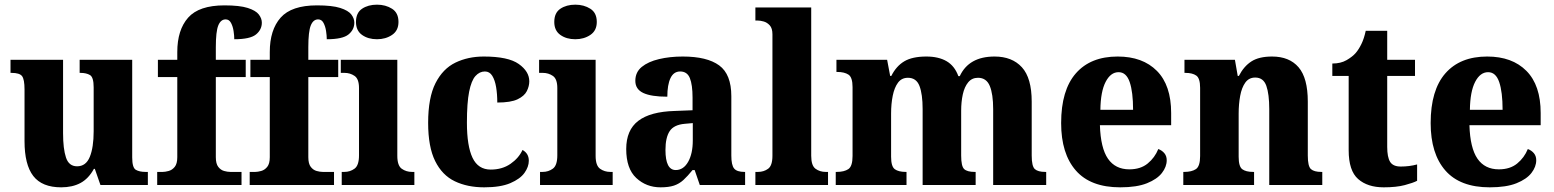

<svg xmlns="http://www.w3.org/2000/svg" viewBox="-20 -792 6653 822"><path d="M242 10Q160 10 122.5 -38.5Q85 -87 85 -188V-409Q85 -452 74.5 -466Q64 -480 29 -480H25V-536H250V-222Q250 -155 262.5 -117.5Q275 -80 310 -80Q348 -80 364.5 -120.5Q381 -161 381 -230V-418Q381 -461 365.5 -470.5Q350 -480 324 -480H321V-536H546V-118Q546 -74 561.5 -65Q577 -56 603 -56H613V0H410L386 -69H382Q359 -27 324.5 -8.5Q290 10 242 10Z M653 0V-56H677Q687 -56 702 -60Q717 -64 728 -77.5Q739 -91 739 -119V-462H656V-536H739V-569Q739 -664 785.5 -716.5Q832 -769 941 -769Q1006 -769 1040.5 -758Q1075 -747 1088 -730Q1101 -713 1101 -695Q1101 -665 1076 -644.5Q1051 -624 983 -624Q983 -639 980 -659Q977 -679 969 -694Q961 -709 946 -709Q925 -709 914.5 -683Q904 -657 904 -590V-536H1032V-462H904V-119Q904 -91 914.5 -77.5Q925 -64 939.5 -60Q954 -56 966 -56H1014V0Z M1049 0V-56H1073Q1083 -56 1098 -60Q1113 -64 1124 -77.5Q1135 -91 1135 -119V-462H1052V-536H1135V-569Q1135 -664 1181.5 -716.5Q1228 -769 1337 -769Q1402 -769 1436.5 -758Q1471 -747 1484 -730Q1497 -713 1497 -695Q1497 -665 1472 -644.5Q1447 -624 1379 -624Q1379 -639 1376 -659Q1373 -679 1365 -694Q1357 -709 1342 -709Q1321 -709 1310.5 -683Q1300 -657 1300 -590V-536H1428V-462H1300V-119Q1300 -91 1310.5 -77.5Q1321 -64 1335.5 -60Q1350 -56 1362 -56H1410V0Z M1594 -624Q1556 -624 1530 -642.5Q1504 -661 1504 -698Q1504 -737 1530 -754.5Q1556 -772 1594 -772Q1631 -772 1658.5 -754.5Q1686 -737 1686 -698Q1686 -661 1658.5 -642.5Q1631 -624 1594 -624ZM1443 0V-56H1454Q1479 -56 1498 -70Q1517 -84 1517 -127V-415Q1517 -454 1498 -467Q1479 -480 1455 -480H1439V-536H1681V-125Q1681 -83 1700 -69.5Q1719 -56 1744 -56H1754V0Z M2053 10Q1981 10 1927 -16Q1873 -42 1843 -102.5Q1813 -163 1813 -266Q1813 -374 1844.5 -436Q1876 -498 1930 -524Q1984 -550 2051 -550Q2156 -550 2201 -518Q2246 -486 2246 -444Q2246 -423 2235.5 -402Q2225 -381 2196 -367Q2167 -353 2109 -353Q2109 -389 2104 -419Q2099 -449 2087.5 -467.5Q2076 -486 2056 -486Q2033 -486 2015.5 -466.5Q1998 -447 1988.5 -399.5Q1979 -352 1979 -267Q1979 -167 2003 -116.5Q2027 -66 2081 -66Q2130 -66 2165.5 -90.5Q2201 -115 2217 -150Q2244 -135 2244 -104Q2244 -78 2225.5 -52Q2207 -26 2165 -8Q2123 10 2053 10Z M2443 -624Q2405 -624 2379 -642.5Q2353 -661 2353 -698Q2353 -737 2379 -754.5Q2405 -772 2443 -772Q2480 -772 2507.5 -754.5Q2535 -737 2535 -698Q2535 -661 2507.5 -642.5Q2480 -624 2443 -624ZM2292 0V-56H2303Q2328 -56 2347 -70Q2366 -84 2366 -127V-415Q2366 -454 2347 -467Q2328 -480 2304 -480H2288V-536H2530V-125Q2530 -83 2549 -69.5Q2568 -56 2593 -56H2603V0Z M2808 10Q2747 10 2704 -30Q2661 -70 2661 -154Q2661 -235 2712.5 -274.5Q2764 -314 2869 -317L2945 -320V-374Q2945 -429 2933.5 -457.5Q2922 -486 2892 -486Q2864 -486 2850.5 -457.5Q2837 -429 2837 -378Q2768 -378 2734 -394Q2700 -410 2700 -446Q2700 -483 2727.5 -505.5Q2755 -528 2801.5 -539Q2848 -550 2903 -550Q3007 -550 3059 -512Q3111 -474 3111 -380V-126Q3111 -85 3123 -70.5Q3135 -56 3167 -56H3170V0H2976L2954 -64H2945Q2924 -38 2906 -21.5Q2888 -5 2865.5 2.5Q2843 10 2808 10ZM2873 -64Q2906 -64 2926 -99Q2946 -134 2946 -191V-265L2912 -262Q2865 -258 2847 -230.5Q2829 -203 2829 -150Q2829 -64 2873 -64Z M3214 0V-56H3225Q3250 -56 3268.5 -69.5Q3287 -83 3287 -125V-645Q3287 -671 3275.5 -683.5Q3264 -696 3249.5 -700Q3235 -704 3225 -704H3214V-760H3453V-125Q3453 -83 3471.5 -69.5Q3490 -56 3515 -56H3525V0Z M3558 0V-56H3562Q3594 -56 3612 -68Q3630 -80 3630 -124V-419Q3630 -461 3612.5 -472.5Q3595 -484 3564 -484H3561V-536H3778L3791 -467H3796Q3817 -509 3851.5 -529.5Q3886 -550 3946 -550Q3998 -550 4032.5 -530Q4067 -510 4083 -466H4089Q4128 -550 4238 -550Q4313 -550 4355 -504Q4397 -458 4397 -357V-126Q4397 -80 4410.5 -68Q4424 -56 4455 -56H4459V0H4232V-325Q4232 -389 4217.5 -424Q4203 -459 4167 -459Q4141 -459 4125 -439.5Q4109 -420 4102 -388Q4095 -356 4095 -318V-126Q4095 -80 4108 -68Q4121 -56 4153 -56H4157V0H3930V-325Q3930 -389 3916.5 -424Q3903 -459 3867 -459Q3840 -459 3824.5 -438Q3809 -417 3802 -382Q3795 -347 3795 -306V-121Q3795 -79 3811 -67.5Q3827 -56 3858 -56H3861V0Z M4776 10Q4649 10 4586 -62Q4523 -134 4523 -265Q4523 -406 4586 -478Q4649 -550 4765 -550Q4872 -550 4933 -488.5Q4994 -427 4994 -308V-256H4689Q4692 -158 4723.5 -112.5Q4755 -67 4815 -67Q4863 -67 4893.5 -92Q4924 -117 4939 -154Q4955 -148 4965 -136Q4975 -124 4975 -106Q4975 -78 4954.5 -51.5Q4934 -25 4890.5 -7.5Q4847 10 4776 10ZM4831 -322Q4831 -398 4816.5 -440.5Q4802 -483 4769 -483Q4735 -483 4713.5 -441.5Q4692 -400 4691 -322Z M5046 0V-56H5050Q5082 -56 5100 -68Q5118 -80 5118 -124V-416Q5118 -457 5101.5 -468.5Q5085 -480 5055 -480H5051V-536H5267L5279 -467H5284Q5305 -508 5337.5 -529Q5370 -550 5426 -550Q5500 -550 5539.5 -504Q5579 -458 5579 -357V-126Q5579 -80 5592.5 -68Q5606 -56 5637 -56H5641V0H5414V-325Q5414 -389 5401.5 -424.5Q5389 -460 5354 -460Q5327 -460 5311.5 -438.5Q5296 -417 5289.5 -381.5Q5283 -346 5283 -306V-121Q5283 -79 5298.5 -67.5Q5314 -56 5345 -56H5349V0Z M5904 10Q5835 10 5794.5 -25.5Q5754 -61 5754 -149V-467H5684V-520Q5720 -520 5745 -534.5Q5770 -549 5784 -565Q5797 -580 5808.5 -603.5Q5820 -627 5827 -660H5919V-536H6038V-467H5919V-163Q5919 -119 5931.5 -99Q5944 -79 5977 -79Q6014 -79 6047 -88V-18Q6030 -9 5994 0.5Q5958 10 5904 10Z M6358 10Q6231 10 6168 -62Q6105 -134 6105 -265Q6105 -406 6168 -478Q6231 -550 6347 -550Q6454 -550 6515 -488.5Q6576 -427 6576 -308V-256H6271Q6274 -158 6305.5 -112.5Q6337 -67 6397 -67Q6445 -67 6475.5 -92Q6506 -117 6521 -154Q6537 -148 6547 -136Q6557 -124 6557 -106Q6557 -78 6536.5 -51.5Q6516 -25 6472.5 -7.5Q6429 10 6358 10ZM6413 -322Q6413 -398 6398.5 -440.5Q6384 -483 6351 -483Q6317 -483 6295.5 -441.5Q6274 -400 6273 -322Z"/></svg>

Font: Noto Serif Thai SemiCondensed ExtraBold
Style: Regular
Weight: 800
Width: 4
Designer: Monotype Design Team
Foundry: Monotype Imaging Inc.
Version: Version 2.002; ttfautohint (v1.8.4.7-5d5b)